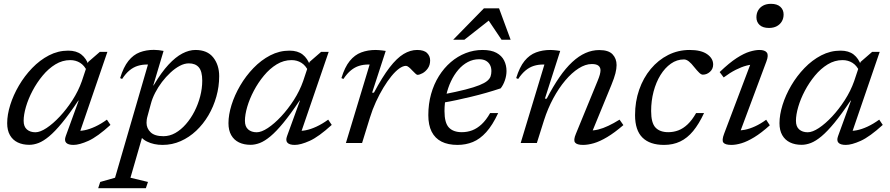

<svg xmlns="http://www.w3.org/2000/svg" viewBox="-20 -747 4650 1003"><path d="M323.5 -36 391 -221.5H389Q341.5 -150.5 304.2 -105.2Q267 -60 237 -35Q207 -10 181.8 -0.2Q156.5 9.5 133 9.5Q98.5 9.5 72.5 -3Q46.5 -15.5 32 -40.8Q17.5 -66 17.5 -103.5Q17.5 -147.5 33.5 -198.8Q49.5 -250 78.8 -300Q108 -350 148 -391.5Q188 -433 235.8 -457.8Q283.5 -482.5 336.5 -482.5Q379 -482.5 405 -462.2Q431 -442 444 -404L435 -375Q421 -405 398.2 -419Q375.5 -433 347 -433Q306 -433 269.5 -410.8Q233 -388.5 202.8 -352Q172.5 -315.5 150 -272.8Q127.5 -230 115.5 -188.8Q103.5 -147.5 103.5 -116Q103.5 -85.5 120.5 -70.8Q137.5 -56 165 -56Q189.5 -56 223.2 -78.2Q257 -100.5 292.5 -138.5Q328 -176.5 358.8 -224.2Q389.5 -272 407.5 -323L441 -423.5L501.5 -476H541L390.5 -37L374 -64Q395 -61.5 421 -66.5Q447 -71.5 477.2 -85.5Q507.5 -99.5 538.5 -122L557 -94.5Q489 -32.5 441.8 -11.2Q394.5 10 364 10Q336 10 325.5 -1.5Q315 -13 323.5 -36Z M751.5 -143.5Q747.5 -130 746.5 -121Q745.5 -112 745.5 -105.5Q745.5 -76.5 766.8 -56Q788 -35.5 834 -35.5Q866 -35.5 895.8 -52.2Q925.5 -69 951.2 -98.5Q977 -128 996 -165.2Q1015 -202.5 1025.8 -243.8Q1036.5 -285 1036.5 -326Q1036.5 -374 1018.8 -395Q1001 -416 966.5 -416Q943.5 -416 919 -403Q894.5 -390 870.8 -368Q847 -346 826.2 -318.8Q805.5 -291.5 790.5 -262.2Q775.5 -233 768.5 -206ZM702 -59H731L661.5 181.5L753 203.5L742 236H493L503.5 203.5L581 181.5L753 -410Q752.5 -410 751.2 -410Q750 -410 749 -410Q722.5 -410 699.8 -403Q677 -396 656.8 -379.5Q636.5 -363 618 -334.5L607.5 -339Q625 -396.5 650.8 -428.8Q676.5 -461 710.2 -473.8Q744 -486.5 784 -486.5Q797 -486.5 809.2 -485Q821.5 -483.5 834.5 -481L780 -298.5L785 -305Q823 -369 860 -409Q897 -449 932.5 -467.5Q968 -486 1001 -486Q1063 -486 1094 -446.8Q1125 -407.5 1125 -349Q1125 -294.5 1110.2 -242.2Q1095.5 -190 1068.8 -144.5Q1042 -99 1005.2 -64.2Q968.5 -29.5 924 -9.8Q879.5 10 829.5 10Q783.5 10 748 -7.5Q712.5 -25 702 -59Z M1479.5 -36 1547 -221.5H1545Q1497.5 -150.5 1460.2 -105.2Q1423 -60 1393 -35Q1363 -10 1337.8 -0.2Q1312.5 9.5 1289 9.5Q1254.5 9.5 1228.5 -3Q1202.5 -15.5 1188 -40.8Q1173.5 -66 1173.5 -103.5Q1173.5 -147.5 1189.5 -198.8Q1205.5 -250 1234.8 -300Q1264 -350 1304 -391.5Q1344 -433 1391.8 -457.8Q1439.5 -482.5 1492.5 -482.5Q1535 -482.5 1561 -462.2Q1587 -442 1600 -404L1591 -375Q1577 -405 1554.2 -419Q1531.5 -433 1503 -433Q1462 -433 1425.5 -410.8Q1389 -388.5 1358.8 -352Q1328.5 -315.5 1306 -272.8Q1283.5 -230 1271.5 -188.8Q1259.5 -147.5 1259.5 -116Q1259.5 -85.5 1276.5 -70.8Q1293.5 -56 1321 -56Q1345.5 -56 1379.2 -78.2Q1413 -100.5 1448.5 -138.5Q1484 -176.5 1514.8 -224.2Q1545.5 -272 1563.5 -323L1597 -423.5L1657.5 -476H1697L1546.5 -37L1530 -64Q1551 -61.5 1577 -66.5Q1603 -71.5 1633.2 -85.5Q1663.5 -99.5 1694.5 -122L1713 -94.5Q1645 -32.5 1597.8 -11.2Q1550.5 10 1520 10Q1492 10 1481.5 -1.5Q1471 -13 1479.5 -36Z M1911 -410Q1910 -410 1908.2 -410Q1906.5 -410 1905 -410Q1878.5 -410 1856 -403Q1833.5 -396 1813.2 -379.5Q1793 -363 1774 -334.5L1763.5 -339Q1781 -396.5 1807 -428.5Q1833 -460.5 1867.2 -473.2Q1901.5 -486 1942 -486Q1951 -486 1959.5 -485.2Q1968 -484.5 1977 -483.5Q1986 -482.5 1995 -481L1924 -263H1933.5Q1977.5 -345.5 2015.2 -394.5Q2053 -443.5 2088.2 -464.8Q2123.5 -486 2159 -486Q2195 -486 2211 -470Q2227 -454 2227 -431.5Q2227 -407 2215 -390Q2203 -373 2187.2 -364.5Q2171.5 -356 2160.5 -356Q2157.5 -356 2150.2 -362.5Q2143 -369 2133.5 -379Q2124.5 -389 2115.8 -396Q2107 -403 2101 -403Q2085 -403 2065.2 -388.8Q2045.5 -374.5 2024.5 -348.8Q2003.5 -323 1982.8 -288.8Q1962 -254.5 1943.8 -214.8Q1925.5 -175 1912.5 -132.5L1871.5 0H1787Z M2482.5 -437.5Q2451.5 -437.5 2424 -423Q2396.5 -408.5 2374.2 -382.5Q2352 -356.5 2335.8 -322.2Q2319.5 -288 2310.8 -248.2Q2302 -208.5 2302 -167Q2302 -105 2325 -80.8Q2348 -56.5 2392.5 -56.5Q2421 -56.5 2446.8 -66.2Q2472.5 -76 2496 -97.8Q2519.5 -119.5 2540.5 -156.5H2582.5Q2553 -93 2520.2 -56.8Q2487.5 -20.5 2450.2 -5.2Q2413 10 2370 10Q2320.5 10 2286.5 -7.2Q2252.5 -24.5 2235 -59Q2217.5 -93.5 2217.5 -145.5Q2217.5 -204 2232 -255.8Q2246.5 -307.5 2273 -349.8Q2299.5 -392 2335 -422.5Q2370.5 -453 2412.8 -469.5Q2455 -486 2501 -486Q2546 -486 2573.5 -471Q2601 -456 2613.5 -431Q2626 -406 2626 -376Q2626 -352 2617.5 -327.2Q2609 -302.5 2595.5 -285.5Q2558 -273 2519.5 -262Q2481 -251 2442.5 -241.8Q2404 -232.5 2366.8 -224.5Q2329.5 -216.5 2294 -210.5L2296.5 -254Q2365.5 -267.5 2411.2 -279.2Q2457 -291 2484.2 -302Q2511.5 -313 2525 -324.2Q2538.5 -335.5 2542.8 -348Q2547 -360.5 2547 -375.5Q2547 -394.5 2539.5 -408.2Q2532 -422 2518 -429.8Q2504 -437.5 2482.5 -437.5ZM2347.5 -539.5 2508 -703.5H2587L2647.5 -539.5H2600L2526.5 -649H2545.5L2406 -539.5Z M2687 -334.5 2676.5 -339Q2694 -396.5 2720 -428.5Q2746 -460.5 2780.2 -473.2Q2814.5 -486 2855 -486Q2864 -486 2872.2 -485.2Q2880.5 -484.5 2889 -483.5Q2897.5 -482.5 2906.5 -481L2826.5 -231.5H2836Q2869.5 -296 2902.5 -343.8Q2935.5 -391.5 2969.5 -423Q3003.5 -454.5 3038.5 -470Q3073.5 -485.5 3110.5 -485.5Q3159 -485.5 3180 -463.2Q3201 -441 3201 -407Q3201 -388.5 3195 -364.2Q3189 -340 3174 -303.5L3065.5 -39.5L3060 -65.5Q3081 -64.5 3105.5 -70.5Q3130 -76.5 3158 -89.8Q3186 -103 3216.5 -122L3236.5 -93.5Q3190 -53.5 3151.8 -30.8Q3113.5 -8 3082.5 1Q3051.5 10 3026 10Q2993.5 10 2984 -2.5Q2974.5 -15 2988.5 -48L3101.5 -323.5Q3110 -344 3113.5 -357.2Q3117 -370.5 3117 -380Q3117 -395 3106.2 -403.8Q3095.5 -412.5 3071.5 -412.5Q3038.5 -412.5 3002.8 -389.8Q2967 -367 2933 -326.8Q2899 -286.5 2870.2 -233.2Q2841.5 -180 2822 -119L2784.5 0H2700L2824 -410Q2823 -410 2821.2 -410Q2819.5 -410 2818 -410Q2791.5 -410 2769 -403Q2746.5 -396 2726.2 -379.5Q2706 -363 2687 -334.5Z M3553 -436.5Q3516 -436.5 3484.8 -414.5Q3453.5 -392.5 3430.2 -354.8Q3407 -317 3394.2 -268.5Q3381.5 -220 3381.5 -167Q3381.5 -105 3404.2 -80.8Q3427 -56.5 3471 -56.5Q3498.5 -56.5 3523.8 -66Q3549 -75.5 3572.2 -97.5Q3595.5 -119.5 3616.5 -156.5H3658Q3631.5 -99.5 3601 -62.5Q3570.5 -25.5 3533.2 -7.8Q3496 10 3449 10Q3375 10 3336.2 -28.2Q3297.5 -66.5 3297.5 -145.5Q3297.5 -216.5 3319 -278.2Q3340.5 -340 3379.5 -386.8Q3418.5 -433.5 3470.5 -459.8Q3522.5 -486 3583 -486Q3642.5 -486 3674 -464Q3705.5 -442 3705.5 -410Q3705.5 -387 3689 -372Q3672.5 -357 3652 -357Q3643.5 -356.5 3632.2 -367.5Q3621 -378.5 3606.5 -396.5Q3592 -415.5 3578.8 -426Q3565.5 -436.5 3553 -436.5Z M3763 -49 3908 -432.5 3925 -409.5Q3905 -411 3879.5 -404.2Q3854 -397.5 3824 -382.5Q3794 -367.5 3760.5 -342.5L3739.5 -370.5Q3790 -419 3828.5 -443.8Q3867 -468.5 3896.2 -477.2Q3925.5 -486 3947 -486Q3975.5 -486 3985.8 -472.5Q3996 -459 3984 -427L3839.5 -39.5L3824.5 -65.5Q3845 -64 3870.5 -69Q3896 -74 3924.5 -87Q3953 -100 3982.5 -121.5L4001.5 -92.5Q3956.5 -52 3919.8 -29.8Q3883 -7.5 3853.8 1.2Q3824.5 10 3801 10Q3768.5 10 3759 -2Q3749.5 -14 3763 -49ZM3931.5 -656.5Q3931.5 -677 3940.5 -692.8Q3949.5 -708.5 3966.5 -717.8Q3983.5 -727 4007.5 -727Q4039.5 -727 4056.5 -711.5Q4073.5 -696 4073.5 -671.5Q4073.5 -651 4064.2 -635.2Q4055 -619.5 4038 -610.2Q4021 -601 3997 -601Q3965 -601 3948.2 -616.5Q3931.5 -632 3931.5 -656.5Z M4358 -36 4425.5 -221.5H4423.5Q4376 -150.5 4338.8 -105.2Q4301.5 -60 4271.5 -35Q4241.5 -10 4216.2 -0.2Q4191 9.5 4167.5 9.5Q4133 9.5 4107 -3Q4081 -15.5 4066.5 -40.8Q4052 -66 4052 -103.5Q4052 -147.5 4068 -198.8Q4084 -250 4113.2 -300Q4142.5 -350 4182.5 -391.5Q4222.5 -433 4270.2 -457.8Q4318 -482.5 4371 -482.5Q4413.5 -482.5 4439.5 -462.2Q4465.5 -442 4478.5 -404L4469.5 -375Q4455.5 -405 4432.8 -419Q4410 -433 4381.5 -433Q4340.5 -433 4304 -410.8Q4267.5 -388.5 4237.2 -352Q4207 -315.5 4184.5 -272.8Q4162 -230 4150 -188.8Q4138 -147.5 4138 -116Q4138 -85.5 4155 -70.8Q4172 -56 4199.5 -56Q4224 -56 4257.8 -78.2Q4291.5 -100.5 4327 -138.5Q4362.5 -176.5 4393.2 -224.2Q4424 -272 4442 -323L4475.5 -423.5L4536 -476H4575.5L4425 -37L4408.5 -64Q4429.5 -61.5 4455.5 -66.5Q4481.5 -71.5 4511.8 -85.5Q4542 -99.5 4573 -122L4591.5 -94.5Q4523.5 -32.5 4476.2 -11.2Q4429 10 4398.5 10Q4370.5 10 4360 -1.5Q4349.5 -13 4358 -36Z"/></svg>

Font: Newsreader 11pt
Style: Italic
Weight: 400
Italic angle: -17°
Version: Version 1.003